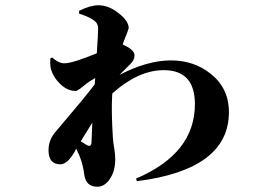

<svg xmlns="http://www.w3.org/2000/svg" viewBox="-20 -641 1040 728"><path d="M327 -104 330 -176 286 -105Q292 -102 304 -94Q327 -78 327 -104ZM445 -472Q442 -474 456 -467Q490 -450 490 -431Q490 -413 473 -397L433 -357Q539 -412 628 -412Q715 -412 778 -362Q848 -307 848 -216Q848 2 499 46L496 36Q719 -59 719 -246Q719 -375 601 -375Q505 -375 406 -287L405 -274Q402 -216 408 -119Q409 -100 414 -73Q417 -51 417 -38Q417 7 397 37Q377 67 349 67Q307 67 300 24Q295 -17 281 -51Q277 -61 269 -77L262 -64Q235 -18 209 -18Q164 -18 164 -71Q164 -109 188 -138Q308 -279 339 -321L341 -345Q316 -331 308 -324Q275 -296 267 -296Q236 -296 209 -322Q184 -345 174 -376Q169 -392 171 -420L178 -423Q202 -401 224 -401Q255 -401 347 -439Q352 -511 352 -534Q352 -554 333 -566Q311 -580 280 -589V-600Q322 -621 353 -621Q393 -621 431 -590Q468 -561 468 -534Q468 -531 448 -481Z"/></svg>

Font: Source Han Serif CN Heavy
Style: Regular
Weight: 900
Designer: Ryoko NISHIZUKA  (kana & ideographs); Frank Grießhammer (Latin, Greek & Cyrillic); Wenlong ZHANG  (bopomofo); Sandoll Co
Foundry: Adobe Systems Incorporated
Version: Version 1.000;PS 1;hotconv 16.6.53;makeotf.lib2.5.65590